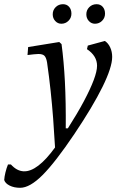

<svg xmlns="http://www.w3.org/2000/svg" viewBox="-131 -659 560 914"><path d="M287 -442 368 -464Q384 -454 393.5 -433.5Q403 -413 403 -388Q403 -339 357 -245.5Q311 -152 223 -21Q132 114 71.5 174.5Q11 235 -35 235Q-64 235 -85 224.5Q-106 214 -111 198Q-110 182 -105 161.5Q-100 141 -93 124H-79Q-51 155 -18.5 156.5Q14 158 51.5 129.5Q89 101 131 43Q127 -29 122 -95Q117 -161 110 -226.5Q103 -292 93 -362Q89 -385 80.5 -393.5Q72 -402 52 -402Q46 -402 30 -400.5Q14 -399 0 -397L3 -435L151 -459L162 -449Q173 -367 178 -269.5Q183 -172 182 -48H192Q238 -120 268.5 -177.5Q299 -235 315 -277.5Q331 -320 331 -346Q331 -393 283 -425ZM321 -546Q304 -546 292 -559Q280 -572 280 -591Q280 -611 294 -625Q308 -639 329 -639Q347 -639 358 -626.5Q369 -614 369 -594Q369 -574 355 -560Q341 -546 321 -546ZM161 -546Q144 -546 132 -559Q120 -572 120 -591Q120 -611 134 -625Q148 -639 169 -639Q187 -639 198 -626.5Q209 -614 209 -594Q209 -574 195 -560Q181 -546 161 -546Z"/></svg>

Font: Alegreya
Style: Italic
Weight: 400
Italic angle: -7°
Designer: Juan Pablo del Peral
Foundry: Huerta Tipografica
Version: Version 2.009